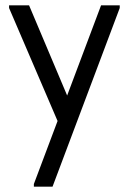

<svg xmlns="http://www.w3.org/2000/svg" viewBox="-20 -460 483 720"><path d="M107 240H177L429 -430V-440H359L107 230ZM205 15 241 -80 89 -440H14V-430Z"/></svg>

Font: Tilda Sans VF
Style: Regular
Weight: 400
Designer: ParaType Ltd
Foundry: ParaType Ltd
Version: Version 1.010